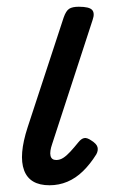

<svg xmlns="http://www.w3.org/2000/svg" viewBox="-20 -535 340 570"><path d="M127 15Q68 15 51.5 -29.5Q35 -74 62 -157L169 -483Q176 -503 185.5 -509Q195 -515 214 -515Q245 -515 253.5 -505.5Q262 -496 255 -476L135 -108Q127 -85 130 -72.5Q133 -60 147 -60Q158 -60 168 -66.5Q178 -73 189 -85Q200 -97 213 -113Q221 -123 229.5 -125Q238 -127 251 -118Q267 -108 269.5 -98Q272 -88 266 -77Q248 -48 226.5 -27Q205 -6 180 4.5Q155 15 127 15Z"/></svg>

Font: Playwrite AU TAS
Style: Regular
Weight: 400
Designer: Veronika Burian, José Scaglione
Foundry: TypeTogether
Version: Version 1.002